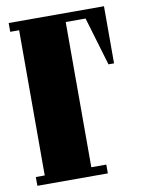

<svg xmlns="http://www.w3.org/2000/svg" viewBox="-78 -723 572 777"><g transform="rotate(-10 208.0 -334.5)"><path d="M12.2 -632.8V-668.9H403.8V-434.1H380.9L321.8 -632.8H240.2V-36.1H301.8V0H12.2V-36.1H48.8V-632.8Z"/></g></svg>

Font: Lletraferida
Style: Heavy
Weight: 900
Designer: Josep Patau Bellart
Foundry: Josep Patau Bellart
Version: Version 1.000